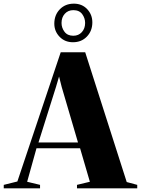

<svg xmlns="http://www.w3.org/2000/svg" viewBox="-88 -1030 770 1050"><path d="M7 -37.5 244 -744H378L605 -34.5L662.5 -19V0H333V-19L403.5 -36L350 -219H111.5L60.5 -36L131 -19V0H-67.5V-19ZM338.5 -251 249.5 -554 235 -611.5 218 -554 122.5 -251ZM311 -799Q266.5 -799 237.8 -829Q209 -859 209 -900.5Q209 -948 239 -979Q269 -1010 316 -1010Q360.5 -1010 388.8 -980Q417 -950 417 -907.5Q417 -861 387.2 -830Q357.5 -799 311 -799ZM313 -834.5Q341.5 -834.5 359.5 -854.2Q377.5 -874 377.5 -904.5Q377.5 -931 361.5 -952.8Q345.5 -974.5 313 -974.5Q284.5 -974.5 266.5 -954.8Q248.5 -935 248.5 -904.5Q248.5 -878 264.8 -856.2Q281 -834.5 313 -834.5Z"/></svg>

Font: Merriweather 144pt ExtraBold
Style: Regular
Weight: 800
Version: Version 2.100